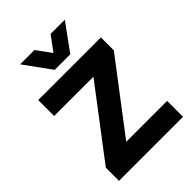

<svg xmlns="http://www.w3.org/2000/svg" viewBox="-265 -1063 1185 1185"><g transform="rotate(-45 328.0 -470.0)"><path d="M58 0V-115L445 -624L459 -566H58V-705H605V-592L216 -81L202 -139H617V0ZM262 -765 135 -940H260L330 -844L401 -940H525L398 -765Z"/></g></svg>

Font: Nunito Sans 7pt ExtraBold
Style: Regular
Weight: 800
Designer: Vernon Adams
Foundry: Vernon Adams
Version: Version 3.101;gftools[0.9.27]